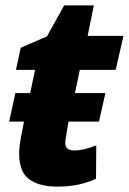

<svg xmlns="http://www.w3.org/2000/svg" viewBox="-20 -682 478 712"><path d="M191 10Q126 10 88.5 -17Q51 -44 51 -114Q51 -128 53 -143.5Q55 -159 58 -175L69 -231H14L37 -337H92L110 -423H39L57 -505L154 -547L218 -662H328L305 -549H438L409 -423H276L258 -337H371L347 -231H234L227 -189Q226 -178 224 -169Q222 -160 222 -153Q222 -136 231.5 -130Q241 -124 255 -124Q290 -124 337 -143L336 -19Q308 -6 273 2Q238 10 191 10Z"/></svg>

Font: Noto Sans Disp ExtBd
Style: Italic
Weight: 800
Italic angle: -12°
Designer: Monotype Design Team
Foundry: Monotype Imaging Inc.
Version: Version 2.000;GOOG;noto-source:20170915:90ef993387c0